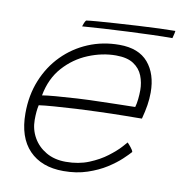

<svg xmlns="http://www.w3.org/2000/svg" viewBox="-72 -693 706 747"><g transform="rotate(10 281.0 -320.0)"><path d="M478 -133Q468.5 -122 447.5 -102.2Q426.5 -82.5 394.8 -62.2Q363 -42 320.8 -27.8Q278.5 -13.5 226.5 -13.5Q140 -13.5 91.2 -64Q42.5 -114.5 42.5 -209.5Q42.5 -281 66.8 -340.5Q91 -400 134 -443.5Q177 -487 234 -511Q291 -535 357 -535Q433 -535 470.8 -490.8Q508.5 -446.5 508.5 -373Q508.5 -348 504.5 -322.8Q500.5 -297.5 492.5 -267.5Q489 -267.5 471.8 -267.2Q454.5 -267 428.5 -266.8Q402.5 -266.5 372.8 -265.8Q343 -265 314.5 -264Q278.5 -263 233.5 -260.5Q188.5 -258 148.5 -255Q108.5 -252 88 -249Q82.5 -225.5 82.5 -190.5Q82.5 -152.5 100.5 -120.8Q118.5 -89 151.5 -69.8Q184.5 -50.5 229.5 -50.5Q280 -50.5 320.5 -67Q361 -83.5 390.2 -105.8Q419.5 -128 435.8 -146Q452 -164 454 -166.5Q456.5 -164 460.2 -159.8Q464 -155.5 468 -150.5Q472 -145.5 474.8 -141Q477.5 -136.5 478 -133ZM94 -289Q111 -292 146.8 -295Q182.5 -298 230 -300.8Q277.5 -303.5 329 -304.5Q359.5 -305.5 388.2 -306Q417 -306.5 436.8 -307Q456.5 -307.5 459 -307.5Q463 -321 465 -339.5Q467 -358 467 -375.5Q467 -405 456.5 -431.8Q446 -458.5 420.8 -475.2Q395.5 -492 351 -492Q296.5 -492 241.8 -469.5Q187 -447 146.8 -402Q106.5 -357 94 -289ZM555 -596.5Q519 -596.5 473.5 -595Q428 -593.5 379.2 -591.2Q330.5 -589 284.2 -586.2Q238 -583.5 201 -580.5Q202.5 -586 205.8 -594Q209 -602 212.5 -605.5Q224.5 -607.5 255.8 -610Q287 -612.5 329 -615.2Q371 -618 415.5 -620.5Q460 -623 498.8 -624.5Q537.5 -626 561.5 -626Q561.5 -623.5 559.5 -614.5Q557.5 -605.5 555 -596.5Z"/></g></svg>

Font: Grandstander Thin
Style: Italic
Weight: 100
Italic angle: -15°
Designer: Tyler Finck
Foundry: Etcetera Type Co
Version: Version 1.200